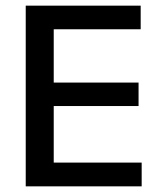

<svg xmlns="http://www.w3.org/2000/svg" viewBox="-20 -659 568 679"><path d="M71 0V-639H170V0ZM100.5 0V-84H481V0ZM128 -284V-367H470V-284ZM100 -555.5V-639H477.5V-555.5Z"/></svg>

Font: Anek Telugu Medium Medium
Style: Regular
Weight: 500
Version: Version 1.003